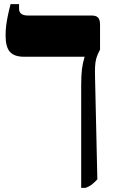

<svg xmlns="http://www.w3.org/2000/svg" viewBox="-20 -667 560 927"><path d="M372 240V-254Q372 -302 375.5 -331.5Q379 -361 388 -391V-393H96Q49 -393 28 -416.5Q7 -440 7 -495Q7 -520 9.5 -541Q12 -562 17 -587Q22 -612 31 -647H72V-625Q72 -609 82.5 -600.5Q93 -592 116 -592H424Q444 -592 453.5 -582Q463 -572 463 -548V-427Q451 -406 445.5 -387Q440 -368 439 -345.5Q438 -323 439 -289L450 199Q434 216 422 225Q410 234 393 240Z"/></svg>

Font: Noto Serif Hebrew Black
Style: Regular
Weight: 900
Version: Version 2.003